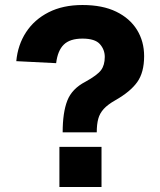

<svg xmlns="http://www.w3.org/2000/svg" viewBox="-20 -746 640 766"><path d="M230 -218Q230 -297 248.5 -344.5Q267 -392 321 -420Q368 -446 383 -466Q398 -486 398 -519Q398 -548 378.5 -570Q359 -592 309 -592Q259 -592 234.5 -568Q210 -544 204 -494L45 -502Q51 -567 84 -617.5Q117 -668 174 -697Q231 -726 309 -726Q389 -726 443.5 -699.5Q498 -673 526.5 -627Q555 -581 555 -522Q555 -457 527.5 -418.5Q500 -380 440 -346Q410 -329 394 -311.5Q378 -294 372 -272Q366 -250 366 -218ZM217 0V-160H385V0Z"/></svg>

Font: Geist Mono ExtraBold
Style: Regular
Weight: 800
Monospace: yes
Designer: Basement.studio, Andrés Briganti, Mateo Zaragoza
Foundry: Basement.studio, Vercel, Andrés Briganti, Guido Ferreyra, Mateo Zaragoza
Version: Version 1.500; ttfautohint (v1.8.4.7-5d5b)